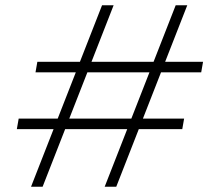

<svg xmlns="http://www.w3.org/2000/svg" viewBox="-20 -710 801 730"><path d="M378 0 648 -690H692L422 0ZM98 0 368 -690H412L142 0ZM44 -219 51 -259H680L673 -219ZM115 -435 122 -475H752L745 -435Z"/></svg>

Font: DM Sans 28pt ExtraLight
Style: Italic
Weight: 250
Italic angle: -10°
Version: Version 4.004;gftools[0.9.30]